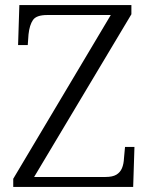

<svg xmlns="http://www.w3.org/2000/svg" viewBox="-20 -734 589 754"><path d="M32 0V-32L415 -675H165Q123 -675 109.5 -655.5Q96 -636 92 -599L89 -557H51L56 -714H496V-678L114 -39H394Q422 -39 437 -48Q452 -57 459 -73.5Q466 -90 467 -114L471 -157H508L503 0Z"/></svg>

Font: Noto Serif Kannada Light
Style: Regular
Weight: 300
Version: Version 2.003